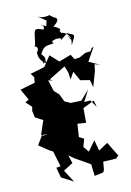

<svg xmlns="http://www.w3.org/2000/svg" viewBox="-216 -1289 1023 1499"><g transform="rotate(-15 295.5 -540.0)"><path d="M533 -825 478 -801 438 -799 417 -840 319 -812 256 -879C236 -853 215 -827 194 -801C155 -793 117 -784 77 -777L117 -714L162 -720L99 -755L90 -702L-31 -678L10 -587L-20 -572L22 -526L14 -493L21 -440L79 -403L32 -294L137 -282L193 -295L41 -285L68 -332L-11 -223L60 -165L90 -146L116 -20L81 -17L96 65L187 123L133 21L212 -20L196 -86L236 -52L351 27L354 122L426 113L436 94L447 32L550 35L573 16L515 -102L439 -60L423 -147L359 -73L309 -145L326 -117L350 -180L313 -203L329 -306L397 -296L406 -412L499 -448L509 -394L474 -456H424L479 -544L405 -472L320 -477L276 -501L252 -564L217 -601L196 -693L230 -682L211 -697L348 -765L364 -711L367 -654L403 -707L438 -629L512 -610L522 -549L568 -670L579 -721L622 -704L537 -752L606 -854L590 -849L574 -826ZM291 -1103C282 -1114 223 -1143 270 -1114C278 -1052 230 -1119 199 -1097C181 -1074 175 -965 158 -977C187 -971 191 -944 164 -923C177 -936 145 -873 218 -824C221 -867 210 -885 214 -830C203 -878 192 -848 195 -826C227 -862 224 -870 197 -904C240 -971 252 -952 316 -962C272 -984 364 -1000 380 -979C341 -940 434 -1017 430 -1003C474 -931 452 -929 429 -1012C495 -976 497 -996 446 -911C446 -934 479 -984 402 -1023C394 -1008 369 -1062 392 -1042C380 -1047 412 -1054 345 -1087C422 -1138 374 -1153 359 -1160C373 -1156 326 -1183 344 -1182C297 -1175 266 -1177 235 -1203L305 -1147Z"/></g></svg>

Font: Hussar Lance
Style: ExBd
Weight: 700
Foundry: Cannot Into Space Fonts, PlusOne Fonts
Version: Version 2.270